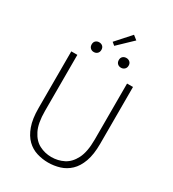

<svg xmlns="http://www.w3.org/2000/svg" viewBox="-244 -1174 1188 1318"><g transform="rotate(30 350.0 -514.5)"><path d="M349 13Q303 13 259 -0.5Q215 -14 181 -47Q147 -80 126.5 -136.5Q106 -193 106 -278V-728H154V-284Q154 -187 181.5 -132Q209 -77 253.5 -54Q298 -31 349 -31Q402 -31 447 -54Q492 -77 520 -132Q548 -187 548 -284V-728H595V-278Q595 -193 574.5 -136.5Q554 -80 519 -47Q484 -14 439.5 -0.5Q395 13 349 13ZM241 -801Q225 -801 214 -811.5Q203 -822 203 -840Q203 -858 214 -868Q225 -878 241 -878Q258 -878 269 -868Q280 -858 280 -840Q280 -822 269 -811.5Q258 -801 241 -801ZM342 -908 319 -927 422 -1042 455 -1016ZM457 -801Q440 -801 429 -811.5Q418 -822 418 -840Q418 -858 429 -868Q440 -878 457 -878Q473 -878 484.5 -868Q496 -858 496 -840Q496 -822 484.5 -811.5Q473 -801 457 -801Z"/></g></svg>

Font: Noto Sans KR ExtraLight
Style: Regular
Weight: 250
Designer: Ryoko NISHIZUKA  (kana, bopomofo & ideographs); Paul D. Hunt (Latin, Greek & Cyrillic); Sandoll Communications , Soo-you
Foundry: Adobe
Version: Version 2.004-H2;hotconv 1.0.118;makeotfexe 2.5.65603